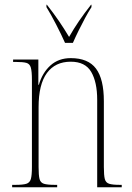

<svg xmlns="http://www.w3.org/2000/svg" viewBox="-20 -786 556 806"><path d="M31 0V-10H44Q76 -10 90.5 -14.5Q105 -19 109.5 -34.5Q114 -50 114 -85V-451Q114 -486 109.5 -502Q105 -518 91 -522Q77 -526 47 -526H35V-536H141V-430H143Q158 -481 192 -511.5Q226 -542 277 -542Q350 -542 383 -498Q416 -454 416 -361V-85Q416 -50 420 -34.5Q424 -19 438.5 -14.5Q453 -10 484 -10H491V0H388V-367Q388 -441 363 -484Q338 -527 277 -527Q212 -527 177 -479.5Q142 -432 142 -336V-85Q142 -50 146 -34.5Q150 -19 164.5 -14.5Q179 -10 211 -10H220V0ZM253 -606Q238 -640 215.5 -683.5Q193 -727 175 -756V-766H177Q206 -729 227.5 -697.5Q249 -666 270 -631Q290 -666 311.5 -697.5Q333 -729 362 -766H364V-756Q351 -736 337 -710Q323 -684 309.5 -656.5Q296 -629 286 -606Z"/></svg>

Font: Noto Serif Display Condensed Thin
Style: Regular
Weight: 100
Width: 3
Designer: Monotype Design Team
Foundry: Monotype Imaging Inc.
Version: Version 2.009